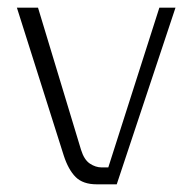

<svg xmlns="http://www.w3.org/2000/svg" viewBox="-20 -480 505 500"><path d="M232 0Q196 0 177 -19Q158 -38 146 -75L24 -460H79L191 -90Q199 -64 214 -54Q229 -44 245 -44H262L395 -460H437L284 0Z"/></svg>

Font: Genos Light
Style: Regular
Weight: 300
Designer: Robert E. Leuschke
Foundry: Robert E. Leuschke
Version: Version 1.010